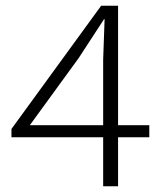

<svg xmlns="http://www.w3.org/2000/svg" viewBox="-20 -650 576 670"><path d="M333 -630H392V-213H501V-171H392V0H340V-171H20V-200ZM84 -213H340V-442L345 -583H343L255 -448Z"/></svg>

Font: Ek Mukta ExtraLight
Style: Regular
Weight: 275
Designer: Girish Dalvi and Yashodeep Gholap
Foundry: Ek Type
Version: Version 2.538;PS 1.002;hotconv 16.6.51;makeotf.lib2.5.65220;